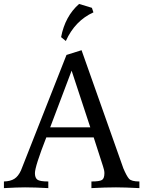

<svg xmlns="http://www.w3.org/2000/svg" viewBox="-30 -969 738 989"><path d="M688 0Q611.3 -3.9 567.4 -3.9Q512.7 -3.9 440.9 0V-34.2Q483.4 -34.2 495.6 -42.2Q507.8 -50.3 507.8 -77.1Q507.8 -91.8 500.5 -112.8L452.6 -261.2H208.5Q149.9 -111.3 149.9 -77.1Q149.9 -53.2 162.4 -43.7Q174.8 -34.2 218.8 -34.2V0Q148.9 -3.9 99.1 -3.9Q59.1 -3.9 -9.8 0V-34.2Q23.9 -35.2 43.9 -47.9Q64 -60.5 78.1 -91.3L312.5 -686L390.1 -710.4L605.5 -101.6Q622.1 -62.5 634.5 -48.3Q647 -34.2 688 -34.2ZM435.1 -313 338.9 -605 228.5 -313ZM309.1 -757.8 284.7 -777.8Q305.2 -885.3 377.4 -948.7L443.4 -928.7L451.2 -905.3Q356.4 -862.3 309.1 -757.8Z"/></svg>

Font: Kelvinch
Style: Regular
Weight: 400
Designer: Paul James MIller
Foundry: High-Logic / Made with FontCreator
Version: Version 3.30 September 23, 2016